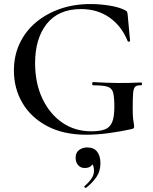

<svg xmlns="http://www.w3.org/2000/svg" viewBox="-20 -656 757 952"><path d="M408 12Q295 12 214.5 -30.5Q134 -73 91.5 -145Q49 -217 49 -306Q49 -380 77.5 -440.5Q106 -501 157.5 -544.5Q209 -588 278 -612Q347 -636 429 -636Q474 -636 521.5 -628.5Q569 -621 599 -606Q608 -602 610 -597.5Q612 -593 613 -583L625 -453Q625 -451 620 -449.5Q615 -448 613 -452Q583 -527 523 -569Q463 -611 382 -611Q270 -611 212 -538Q154 -465 154 -343Q154 -243 190.5 -166.5Q227 -90 289.5 -47.5Q352 -5 432 -5Q474 -5 499 -14Q524 -23 535.5 -49Q547 -75 547 -126Q547 -174 541 -196.5Q535 -219 513.5 -226Q492 -233 443 -233Q437 -233 437 -241Q437 -249 442 -249Q509 -245 564 -244.5Q619 -244 679 -247Q684 -247 684 -240Q684 -233 679 -233Q660 -234 651 -226.5Q642 -219 640 -194Q638 -169 638 -116Q638 -83 640 -67Q642 -51 643.5 -43.5Q645 -36 645 -28Q645 -22 642.5 -20Q640 -18 633 -16Q579 -4 520.5 4Q462 12 408 12ZM407 275Q403 277 399.5 273Q396 269 400 266Q419 250 432.5 231Q446 212 446 191Q446 168 438 159.5Q430 151 418 149L442 134Q443 155 432.5 166Q422 177 400 177Q380 177 367.5 163Q355 149 355 126Q355 100 372.5 87.5Q390 75 412 75Q445 75 461.5 96Q478 117 478 153Q478 193 458 222Q438 251 407 275Z"/></svg>

Font: Cormorant Light SemiBold
Style: Regular
Weight: 600
Version: Version 4.000